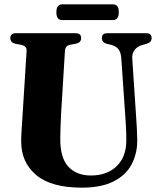

<svg xmlns="http://www.w3.org/2000/svg" viewBox="-20 -853 727 884"><path d="M557.5 -308.5 538.5 -584.5Q536.5 -611.5 525.8 -625.8Q515 -640 492.5 -646.5L471 -651.5Q449 -658 449 -677Q449 -700 472.5 -700H654.5Q678 -700 678 -677Q678 -658.5 655.5 -651.5L635.5 -646Q612.5 -639.5 599.8 -623Q587 -606.5 589 -581.5L607 -311.5Q609 -285 610.2 -259.5Q611.5 -234 612 -207Q612 -145.5 585.8 -96Q559.5 -46.5 503 -17.8Q446.5 11 356.5 11Q215.5 11 146.2 -47.5Q77 -106 77.5 -203.5Q77.5 -224 79.8 -259.8Q82 -295.5 84 -325L102.5 -619Q103.5 -641 78 -646.5L51 -651.5Q27.5 -657 27.5 -677Q27.5 -700 52 -700H329.5Q353.5 -700 353.5 -677Q353.5 -657.5 330.5 -652L301.5 -646.5Q280.5 -642 279 -619L261 -324Q259 -290 258.5 -261.5Q258 -233 257.5 -212.5Q257.5 -125 295.2 -85Q333 -45 398.5 -45Q473.5 -45 517.8 -88.5Q562 -132 561.5 -207.5Q561.5 -241 560.2 -264Q559 -287 557.5 -308.5ZM239.5 -796.5Q239.5 -833 266.5 -833H500Q527 -833 527 -797Q527 -760.5 500 -760.5H266.5Q239.5 -760.5 239.5 -796.5Z"/></svg>

Font: Fraunces 144pt Soft
Style: Bold
Weight: 700
Version: Version 1.000;[0bf87f6ff]